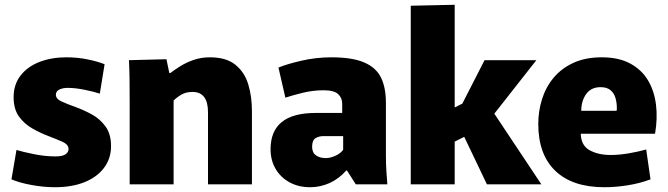

<svg xmlns="http://www.w3.org/2000/svg" viewBox="-20 -772 2797 804"><path d="M210 12Q162 12 111 2.5Q60 -7 28 -21L49 -144Q75 -136 122 -126.5Q169 -117 212 -117Q242 -117 254.5 -126Q267 -135 267 -148Q267 -167 241 -178.5Q215 -190 181 -203Q149 -215 115.5 -234Q82 -253 59.5 -284Q37 -315 37 -365Q37 -418 66 -455.5Q95 -493 145 -512.5Q195 -532 258 -532Q304 -532 346 -523.5Q388 -515 418 -503L398 -380Q374 -388 334.5 -396Q295 -404 264 -404Q243 -404 228.5 -397Q214 -390 214 -375Q214 -358 238 -347Q262 -336 296 -324Q329 -312 363.5 -293.5Q398 -275 421.5 -243Q445 -211 445 -160Q445 -108 415.5 -69Q386 -30 333.5 -9Q281 12 210 12Z M523 -342Q523 -393 522.5 -437.5Q522 -482 520 -520L677 -524L689 -466H693Q710 -479 734.5 -494.5Q759 -510 790.5 -521Q822 -532 859 -532Q927 -532 965.5 -501Q1004 -470 1019.5 -419Q1035 -368 1035 -306V0H851V-302Q851 -387 786 -387Q759 -387 740 -376Q721 -365 707 -351V0H523Z M1279 12Q1230 12 1192.5 -8.5Q1155 -29 1134 -65Q1113 -101 1113 -147Q1113 -299 1301 -299H1413V-337Q1413 -362 1396 -378Q1379 -394 1335 -394Q1291 -394 1248 -383.5Q1205 -373 1175 -363L1146 -489Q1182 -504 1243 -518Q1304 -532 1368 -532Q1455 -532 1505 -510.5Q1555 -489 1575.5 -447Q1596 -405 1596 -342V-120Q1596 -88 1598 -55.5Q1600 -23 1602 0H1470L1433 -58H1430Q1399 -23 1360 -5.5Q1321 12 1279 12ZM1345 -110Q1363 -110 1385 -120Q1407 -130 1417 -145V-202H1333Q1316 -202 1301.5 -193.5Q1287 -185 1287 -157Q1287 -133 1303 -121.5Q1319 -110 1345 -110Z M1700 -748 1884 -752V-322L1916 -338L2009 -520H2226L2050 -296L2247 0H2019L1924 -199L1884 -179V0H1700Z M2511 12Q2377 12 2305.5 -56.5Q2234 -125 2234 -253Q2234 -306 2249.5 -356Q2265 -406 2297.5 -445.5Q2330 -485 2380.5 -508.5Q2431 -532 2500 -532Q2571 -532 2619 -506Q2667 -480 2693.5 -435.5Q2720 -391 2727 -333.5Q2734 -276 2723 -212H2412Q2413 -163 2449 -143Q2485 -123 2537 -123Q2573 -123 2613.5 -130Q2654 -137 2686 -146L2704 -21Q2659 -4 2608 4Q2557 12 2511 12ZM2495 -407Q2455 -407 2434.5 -378Q2414 -349 2414 -308H2562Q2563 -312 2563 -315Q2563 -318 2563 -321Q2563 -341 2557.5 -361Q2552 -381 2537 -394Q2522 -407 2495 -407Z"/></svg>

Font: Murecho ExtraBold
Style: Regular
Weight: 800
Designer: Neil Summerour
Foundry: Positype
Version: Version 1.010; ttfautohint (v1.8.3)